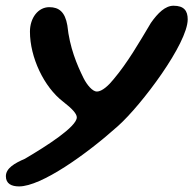

<svg xmlns="http://www.w3.org/2000/svg" viewBox="-44 -457 674 670"><path d="M22.5 193.5C100 193.5 257 82 367.5 -17C450 -90.5 611 -305.5 611 -389.5C611 -419.5 598 -437 561.5 -437C533 -437 507 -412 482.5 -377C440.5 -306.5 401 -238 352 -180C336 -160 312.5 -137.5 294 -137.5C279 -137.5 259.5 -160.5 247.5 -184.5C224.5 -231 199 -291 191 -368.5C183 -415 162 -432 128 -432C89 -432 60.5 -394.5 60.5 -346.5C60.5 -257.5 109 -153.5 176.5 -102C209 -77 224 -59.5 224 -47.5C224 -15 119.5 52 43 97C7 112.5 -23.5 130 -23.5 158C-23.5 184 -4 193.5 22.5 193.5Z"/></svg>

Font: Gluten
Style: Italic
Weight: 400
Italic angle: -13°
Designer: Tyler Finck
Foundry: Etcetera Type Company
Version: Version 0.920